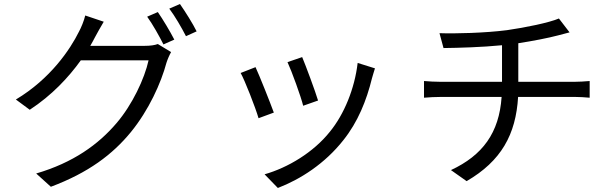

<svg xmlns="http://www.w3.org/2000/svg" viewBox="-20 -860 3040 955"><path d="M429 -632C437 -646 445 -660 452 -674C462 -692 480 -726 496 -752L404 -783C398 -757 383 -721 373 -703C329 -614 231 -468 59 -365L128 -314C238 -386 321 -475 382 -560H719C699 -469 638 -339 560 -248C469 -141 344 -51 160 3L233 69C420 -1 540 -92 631 -203C720 -312 781 -447 808 -548C813 -564 823 -587 831 -601L765 -641C749 -635 727 -632 700 -632ZM712 -777C739 -740 773 -679 793 -639L847 -663C826 -704 790 -764 765 -800ZM822 -817C850 -780 883 -723 905 -680L958 -704C940 -741 901 -803 875 -840Z M1483 -576 1410 -551C1431 -506 1477 -379 1488 -334L1562 -360C1549 -404 1500 -536 1483 -576ZM1759 -547C1744 -419 1692 -292 1621 -205C1539 -102 1412 -26 1296 7L1362 75C1474 32 1596 -46 1688 -163C1760 -253 1803 -360 1830 -470C1834 -483 1838 -499 1845 -520ZM1251 -526 1177 -497C1197 -462 1251 -324 1266 -272L1342 -300C1323 -352 1271 -483 1251 -526Z M2558 -453V-645C2630 -656 2707 -671 2756 -684L2813 -699L2760 -768C2711 -747 2593 -723 2502 -710C2394 -696 2242 -692 2166 -695L2186 -621C2263 -622 2376 -625 2477 -635V-453H2176C2146 -453 2111 -455 2089 -457V-374C2112 -376 2146 -378 2178 -378H2475C2463 -199 2380 -87 2223 -14L2301 41C2473 -59 2546 -191 2557 -378H2836C2861 -378 2891 -376 2913 -374V-457C2892 -455 2856 -453 2834 -453Z"/></svg>

Font: Source Han Sans CN Regular
Style: Regular
Weight: 400
Designer: Ryoko NISHIZUKA (kana & ideographs); Paul D. Hunt (Latin, Greek & Cyrillic); Wenlong ZHANG (bopomofo); Sandoll Communica
Foundry: Adobe Systems Incorporated
Version: Version 1.004;PS 1.004;hotconv 1.0.82;makeotf.lib2.5.63406